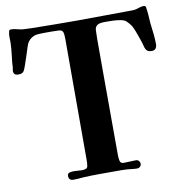

<svg xmlns="http://www.w3.org/2000/svg" viewBox="-83 -817 855 899"><g transform="rotate(-10 345.0 -368.0)"><path d="M685 -554Q685 -543 679.5 -534.5Q674 -526 661 -526Q645 -526 638 -532.5Q631 -539 627 -554Q624 -567 617 -587.5Q610 -608 602.5 -628Q595 -648 588 -659Q584 -665 579 -670.5Q574 -676 569 -681Q561 -690 542 -693.5Q523 -697 503 -697.5Q483 -698 471 -698Q463 -698 454 -697.5Q445 -697 437 -694Q420 -687 419 -668Q418 -646 418 -624.5Q418 -603 418 -581V-484Q418 -381 418.5 -278Q419 -175 419 -72Q419 -62 421.5 -47.5Q424 -33 439 -33Q454 -33 468.5 -34Q483 -35 498 -35Q506 -35 511.5 -29Q517 -23 517 -15Q517 -7 511 -1.5Q505 4 497 4Q486 4 474.5 2.5Q463 1 452 0Q438 -1 424 -1Q410 -1 396 -1Q359 -1 320 -1Q281 -1 243 1Q231 2 218.5 3Q206 4 194 4Q172 4 172 -18Q172 -30 182.5 -32.5Q193 -35 202 -35Q212 -35 221.5 -34Q231 -33 241 -33Q266 -33 268.5 -46Q271 -59 271 -78V-653Q271 -678 266.5 -686.5Q262 -695 249.5 -696Q237 -697 214 -697H176Q165 -697 150 -696Q135 -695 124 -689Q99 -676 91 -647Q84 -624 76 -600.5Q68 -577 60 -554Q55 -539 48.5 -532.5Q42 -526 25 -526Q3 -526 3 -547Q3 -549 3.5 -550.5Q4 -552 4 -554Q6 -562 6 -570.5Q6 -579 7 -587Q9 -607 11.5 -627.5Q14 -648 15 -668Q16 -683 15 -700Q14 -717 18 -732Q19 -740 28 -740Q40 -740 51.5 -737Q63 -734 74 -732Q86 -730 98.5 -730Q111 -730 123 -729Q174 -728 234 -727.5Q294 -727 345 -727Q404 -727 469 -728Q534 -729 592 -729Q597 -729 603.5 -729Q610 -729 615 -730Q626 -732 637 -736Q648 -740 659 -740Q667 -740 669 -733Q672 -714 673.5 -694Q675 -674 676 -655Q679 -630 682 -604.5Q685 -579 685 -554Z"/></g></svg>

Font: Kaisei Tokumin ExtraBold
Style: Regular
Weight: 800
Designer: Font-Kai, 金井和夫
Foundry: KAZUO KANAI
Version: Version 5.003